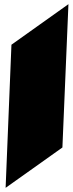

<svg xmlns="http://www.w3.org/2000/svg" viewBox="-20 -709 349 923"><path d="M35 -494 7 194 280 0 309 -689Z"/></svg>

Font: Chaingun
Style: Ita
Weight: 400
Version: Version 0.91